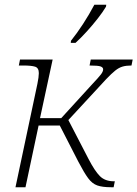

<svg xmlns="http://www.w3.org/2000/svg" viewBox="-20 -786 577 806"><path d="M45 0 137 -434Q140 -448 141.5 -460Q143 -472 143 -479Q143 -501 127.5 -506Q112 -511 78 -511H59L64 -536H201L148 -290H237L363 -428Q395 -462 404 -474Q413 -486 413 -495Q413 -503 402.5 -507Q392 -511 356 -511L361 -536H537L532 -511Q510 -511 494.5 -506.5Q479 -502 463.5 -489.5Q448 -477 426 -454L267 -282L352 -118Q378 -68 399.5 -46.5Q421 -25 458 -25H462L457 0H446Q410 0 388.5 -7.5Q367 -15 350 -38Q333 -61 309 -107L231 -259H142L87 0ZM277 -606 278 -615Q303 -646 329 -686Q355 -726 376 -766H426L425 -758Q412 -736 390.5 -708.5Q369 -681 344.5 -654Q320 -627 297 -606Z"/></svg>

Font: Noto Serif ExtraLight
Style: Italic
Weight: 200
Italic angle: -12°
Designer: Monotype Design Team
Foundry: Monotype Imaging Inc.
Version: Version 2.014; ttfautohint (v1.8.4.7-5d5b)